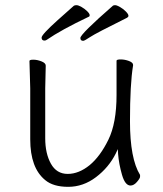

<svg xmlns="http://www.w3.org/2000/svg" viewBox="-20 -710 630 743"><path d="M485 8Q464 8 452 -34Q440 -76 437 -114L436 -133L428 -116Q401 -62 351.5 -24.5Q302 13 244 13Q186 13 155 -13Q97 -60 97 -171V-368L94 -474Q94 -479 109 -479Q124 -479 140.5 -472.5Q157 -466 157 -456L155 -368V-175Q155 -116 177 -76.5Q199 -37 242 -37Q285 -37 327 -71Q368 -105 399.5 -169.5Q431 -234 431 -342V-475Q431 -480 447 -480Q463 -480 479 -474Q495 -468 495 -459V-457Q483 -385 483 -240.5Q483 -96 522 -33V-26Q522 -20 510 -6Q498 8 485 8ZM152 -553Q141 -553 141 -564.5Q141 -576 201.5 -630.5Q262 -685 265.5 -687.5Q269 -690 276 -690Q283 -690 295.5 -683Q308 -676 317.5 -666.5Q327 -657 327 -651.5Q327 -646 323 -645Q216 -594 161 -556Q157 -553 152 -553ZM302 -552Q291 -552 291 -563Q291 -578 417 -688H418Q419 -690 425.5 -690Q432 -690 445 -682.5Q458 -675 467.5 -665Q477 -655 477 -649.5Q477 -644 473 -643V-642Q350 -581 328.5 -566.5Q307 -552 302 -552Z"/></svg>

Font: LXGW WenKai TC Light
Style: Regular
Weight: 300
Designer: LXGW / Fontworks Inc.
Foundry: LXGW / Fontworks Inc.
Version: Version 1.330